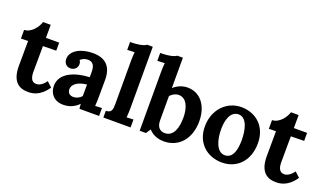

<svg xmlns="http://www.w3.org/2000/svg" viewBox="-73 -1238 2958 1738"><g transform="rotate(20 1406.5 -369.5)"><path d="M16.6 -416.5 85 -417.5 83.5 -176.3C83.5 -9.3 172.9 16.1 238.8 16.1C274.9 16.1 352.5 14.6 425.3 -92.3L377 -137.2C339.4 -83.5 302.7 -77.1 286.1 -77.1C234.9 -77.1 225.6 -127.4 225.6 -174.3V-188.5C225.6 -213.4 226.1 -278.8 227.1 -420.4L354.5 -422.9V-500H227.1L227.5 -625.5H153.8C138.2 -574.2 85.9 -501.5 16.6 -500Z M720.7 -118.2C699.7 -95.2 672.9 -81.5 641.6 -81.5C612.8 -81.5 586.9 -96.7 585.4 -133.8C585.4 -190.9 645 -222.2 721.2 -230ZM464.8 -384.3C464.8 -347.2 487.3 -317.4 526.9 -315.9C573.7 -315.9 594.2 -350.1 594.2 -378.4C594.2 -388.2 592.3 -404.3 582 -415.5C599.1 -433.1 623 -442.9 650.4 -444.3C705.1 -445.8 721.7 -405.8 721.7 -353V-300.8C586.9 -294.9 442.9 -243.7 442.9 -117.2C442.9 -41 493.2 16.1 579.1 16.1C631.8 16.1 681.6 -0.5 727.1 -45.9H728C728.5 -28.8 729.5 -19 731.9 0H920.9V-76.2L856.4 -73.2C858.9 -103.5 859.9 -141.1 859.9 -160.6C859.9 -229 860.8 -256.8 860.8 -324.7C860.8 -457.5 793 -516.1 675.8 -516.1C558.1 -516.1 464.8 -462.9 464.8 -384.3Z M1163.6 -754.9H1109.4C1095.7 -742.2 1048.3 -725.1 955.6 -725.1V-649.4L1025.9 -652.3C1022.5 -622.6 1022 -588.9 1022 -564.9V-153.8C1022 -100.6 1018.6 -64.9 962.4 -64.9V0H1224.6V-76.2L1159.7 -73.2C1162.1 -103.5 1163.6 -141.1 1163.6 -160.6Z M1312 0H1372.6L1401.4 -44.4H1402.3C1449.7 6.8 1511.2 16.1 1547.4 16.1C1698.2 16.1 1790 -101.6 1790 -262.7C1790 -417.5 1708 -516.1 1588.4 -516.1C1546.9 -516.1 1498.5 -502.9 1453.6 -462.4V-754.9H1399.4C1385.7 -742.2 1338.4 -725.1 1245.6 -725.1V-649.4L1315.9 -652.3C1312.5 -622.6 1312 -588.9 1312 -564.9ZM1534.2 -425.8C1610.8 -425.8 1643.6 -341.3 1643.6 -247.6C1643.6 -150.4 1617.7 -57.1 1530.3 -57.1C1493.7 -57.1 1453.6 -79.6 1453.6 -149.9V-383.3C1471.2 -408.2 1501 -424.3 1534.2 -425.8Z M2103 -445.8C2184.6 -445.8 2209.5 -334 2209.5 -234.4C2209.5 -148.9 2190.9 -56.2 2111.8 -54.7C2031.2 -54.7 2000 -162.6 2000 -265.6C2000 -353.5 2025.4 -443.4 2103 -445.8ZM2105 -516.1C1967.8 -516.1 1853 -404.8 1853 -238.8C1853 -81.5 1963.4 16.1 2107.9 16.1C2254.4 16.1 2356.9 -90.8 2356.9 -259.3C2356.9 -419.4 2248 -516.1 2105 -516.1Z M2404.8 -416.5 2473.1 -417.5 2471.7 -176.3C2471.7 -9.3 2561 16.1 2627 16.1C2663.1 16.1 2740.7 14.6 2813.5 -92.3L2765.1 -137.2C2727.5 -83.5 2690.9 -77.1 2674.3 -77.1C2623 -77.1 2613.8 -127.4 2613.8 -174.3V-188.5C2613.8 -213.4 2614.3 -278.8 2615.2 -420.4L2742.7 -422.9V-500H2615.2L2615.7 -625.5H2542C2526.4 -574.2 2474.1 -501.5 2404.8 -500Z"/></g></svg>

Font: Parastoo
Style: Bold
Weight: 700
Foundry: Saber Rastikerdar (saber.rastikerdar@gmail.com)
Version: Version 2.0.1